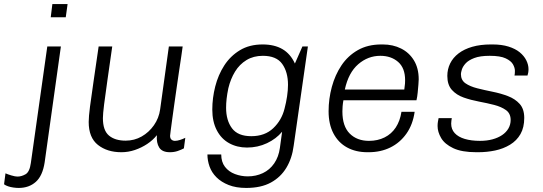

<svg xmlns="http://www.w3.org/2000/svg" viewBox="-102 -740 2675 946"><path d="M-10 186Q-22 186 -36 184Q-50 182 -62 178Q-74 174 -82 168L-75 114Q-64 119 -45.5 124.5Q-27 130 -16 130Q4 130 24 118.5Q44 107 50 63L131 -511H198L118 60Q108 126 74.5 156Q41 186 -10 186ZM148 -655 156 -720H231L222 -655Z M496 10Q426 10 380.5 -26Q335 -62 335 -139Q335 -165 341.5 -215Q348 -265 359 -339.5Q370 -414 384 -511H451Q438 -419 427.5 -346.5Q417 -274 411 -226Q405 -178 405 -158Q405 -97 435 -72Q465 -47 517 -47Q560 -47 596 -67.5Q632 -88 656.5 -123Q681 -158 687 -201L730 -511H798Q796 -495 791.5 -464.5Q787 -434 781 -394.5Q775 -355 769 -312Q763 -269 757 -228Q751 -187 746.5 -152.5Q742 -118 739 -96.5Q736 -75 736 -71Q736 -58 743 -52Q750 -46 760 -46Q771 -46 785 -50.5Q799 -55 811 -61L804 -9Q791 -2 773.5 4Q756 10 735 10Q697 10 682.5 -13Q668 -36 671 -74Q651 -49 623 -30.5Q595 -12 562.5 -1Q530 10 496 10Z M1111 186Q1061 186 1024.5 171.5Q988 157 964.5 133.5Q941 110 930.5 80.5Q920 51 920 21H988Q988 58 1006.5 82Q1025 106 1055.5 117.5Q1086 129 1119 129Q1159 129 1193 113Q1227 97 1249 65Q1271 33 1277 -11L1288 -91Q1259 -56 1213.5 -34.5Q1168 -13 1115 -13Q1066 -13 1027 -34.5Q988 -56 966 -98.5Q944 -141 944 -200Q944 -257 958.5 -314Q973 -371 1003 -417.5Q1033 -464 1080 -492.5Q1127 -521 1192 -521Q1250 -521 1289.5 -498Q1329 -475 1351 -427L1388 -511H1415L1345 -22Q1337 40 1309 86.5Q1281 133 1232.5 159.5Q1184 186 1111 186ZM1136 -69Q1203 -69 1244.5 -108.5Q1286 -148 1300 -205Q1308 -235 1312.5 -265.5Q1317 -296 1317 -322Q1317 -385 1288.5 -425Q1260 -465 1193 -465Q1147 -465 1112.5 -444Q1078 -423 1056 -387Q1034 -351 1023 -305Q1017 -276 1014.5 -253Q1012 -230 1012 -209Q1012 -147 1041 -108Q1070 -69 1136 -69Z M1708 10Q1651 10 1608 -13.5Q1565 -37 1541 -82.5Q1517 -128 1517 -192Q1517 -253 1533 -312Q1549 -371 1580.5 -418Q1612 -465 1661 -493Q1710 -521 1777 -521H1784Q1834 -521 1874 -501Q1914 -481 1937.5 -442.5Q1961 -404 1961 -349Q1961 -341 1959.5 -323Q1958 -305 1956 -284Q1954 -263 1950 -246H1590Q1587 -229 1586 -215.5Q1585 -202 1585 -191Q1585 -118 1621 -82Q1657 -46 1716 -46Q1759 -46 1793 -63Q1827 -80 1848 -112Q1869 -144 1876 -189H1941Q1932 -126 1900.5 -81.5Q1869 -37 1821.5 -13.5Q1774 10 1714 10ZM1597 -299H1890Q1893 -319 1893.5 -328.5Q1894 -338 1894 -345Q1894 -405 1859.5 -435Q1825 -465 1772 -465Q1711 -465 1663 -423.5Q1615 -382 1597 -299Z M2245 10Q2173 10 2131 -10Q2089 -30 2071.5 -60Q2054 -90 2054 -119Q2054 -130 2055.5 -139.5Q2057 -149 2059 -158H2124Q2123 -151 2122 -144.5Q2121 -138 2121 -131Q2121 -103 2138.5 -84Q2156 -65 2188 -55.5Q2220 -46 2263 -46Q2297 -46 2324.5 -53.5Q2352 -61 2372 -74.5Q2392 -88 2403 -107Q2414 -126 2414 -149Q2414 -181 2391 -197.5Q2368 -214 2333 -223Q2298 -232 2258 -239.5Q2218 -247 2182.5 -259.5Q2147 -272 2124.5 -297Q2102 -322 2102 -366Q2102 -399 2116 -427.5Q2130 -456 2157.5 -477Q2185 -498 2225 -509.5Q2265 -521 2317 -521H2325Q2370 -521 2403.5 -510.5Q2437 -500 2458.5 -482.5Q2480 -465 2491 -443Q2502 -421 2502 -399Q2502 -390 2500.5 -381.5Q2499 -373 2497 -368H2433Q2434 -372 2434.5 -377.5Q2435 -383 2435 -391Q2435 -406 2425.5 -423Q2416 -440 2389.5 -452.5Q2363 -465 2311 -465Q2263 -465 2234.5 -454Q2206 -443 2192 -427.5Q2178 -412 2173.5 -397Q2169 -382 2169 -375Q2169 -345 2191.5 -329.5Q2214 -314 2249.5 -305Q2285 -296 2325 -288Q2365 -280 2400.5 -266.5Q2436 -253 2458.5 -228Q2481 -203 2481 -159Q2481 -112 2462.5 -79.5Q2444 -47 2411 -27Q2378 -7 2337.5 1.5Q2297 10 2254 10Z"/></svg>

Font: Chivo ExtraLight
Style: Italic
Weight: 250
Italic angle: -8.05°
Designer: Hector Gatti
Foundry: Omnibus-Type
Version: Version 2.002